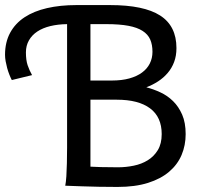

<svg xmlns="http://www.w3.org/2000/svg" viewBox="-20 -738 830 763"><path d="M239.3 0Q242.2 -14.6 243.7 -37.6Q245.1 -60.5 245.8 -89.4Q246.6 -118.2 246.6 -151.9V-642.1Q210 -641.6 179.9 -634.3Q149.9 -627 128.4 -612.8Q106.9 -598.6 95 -577.6Q83 -556.6 83 -529.8Q83 -499 89.8 -478.8Q96.7 -458.5 107.4 -439.5L26.9 -419.9Q22 -429.2 17.1 -441.7Q12.2 -454.1 8.5 -467.5Q4.9 -481 2.4 -494.6Q0 -508.3 0 -520Q0 -570.3 20.3 -607.7Q40.5 -645 77.6 -669.4Q114.7 -693.8 167 -705.8Q219.2 -717.8 283.2 -717.8H417.5Q551.8 -717.8 616.5 -676.3Q681.2 -634.8 681.2 -546.9Q681.2 -516.1 671.9 -491.5Q662.6 -466.8 646.2 -447.8Q629.9 -428.7 608.2 -414.6Q586.4 -400.4 561.5 -391.1Q589.8 -383.8 617.7 -370.8Q645.5 -357.9 667.7 -336.2Q689.9 -314.5 703.9 -282.5Q717.8 -250.5 717.8 -205.1Q717.8 -160.6 701.7 -122.3Q685.5 -84 652.3 -55.7Q619.1 -27.3 568.1 -11.2Q517.1 4.9 446.8 4.9Q409.2 4.9 372.3 4.2Q335.4 3.4 305.7 2.4Q271 1.5 239.3 0ZM339.4 -75.7Q353 -74.7 380.4 -74Q407.7 -73.2 449.2 -73.2Q480.5 -73.2 511.5 -79.6Q542.5 -85.9 567.1 -101.1Q591.8 -116.2 607.2 -141.6Q622.6 -167 622.6 -205.1Q622.6 -272.9 576.4 -307.4Q530.3 -341.8 444.3 -341.8H339.4ZM339.4 -642.1V-418H424.8Q463.9 -418 493.9 -426.3Q523.9 -434.6 544.4 -449.7Q564.9 -464.8 575.4 -485.8Q585.9 -506.8 585.9 -532.2Q585.9 -560.5 576.9 -581.1Q567.9 -601.6 546.6 -615.2Q525.4 -628.9 490.2 -635.5Q455.1 -642.1 402.8 -642.1Z"/></svg>

Font: Andika
Style: Regular
Weight: 400
Designer: Victor Gaultney, Annie Olsen, Julie Remington, Don Collingsworth, Eric Hays
Foundry: SIL International
Version: Version 1.001